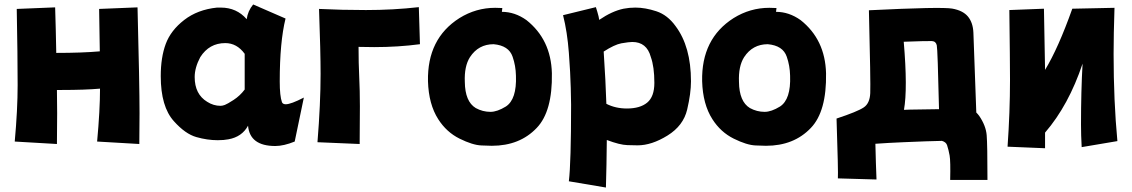

<svg xmlns="http://www.w3.org/2000/svg" viewBox="-20 -578 5069 860"><path d="M235 -175Q236 -141 236 -71L235 67L46 56Q59 -87 59 -197Q59 -325 55 -538L227 -545Q230 -451 232 -341Q347 -341 427 -348Q426 -440 424 -538L596 -545Q605 -199 605 -71L604 67L415 56Q428 -85 428 -181Q361 -175 255 -175Z M1213 76Q1099 76 1091 -15Q1064 35 1003 46Q983 50 955 50Q909 50 859.5 36Q810 22 759 -35Q700 -100 700 -237Q700 -321 722.5 -381.5Q745 -442 805 -488.5Q865 -535 952 -544H969Q1040 -544 1085 -492Q1090 -529 1114 -558L1259 -495Q1233 -390 1233 -213Q1233 -148 1243 -120Q1247 -111 1260 -111Q1283 -111 1341 -141L1300 56Q1251 76 1213 76ZM968 -104Q976 -104 987 -108Q998 -112 1026.5 -130.5Q1055 -149 1076 -177V-337Q1041 -385 989 -385Q917 -385 877 -322Q852 -275 852 -233Q852 -156 908 -122Q936 -104 968 -104Z M1592 -102 1591 67 1402 59Q1416 -115 1416 -247Q1416 -345 1409 -538Q1511 -533 1619 -533Q1741 -533 1856 -546L1861 -380Q1763 -367 1656 -367Q1619 -367 1586 -368Q1586 -295 1589 -234Q1592 -173 1592 -102Z M2177 -77Q2207 -77 2246 -101Q2295 -133 2291 -239Q2290 -284 2276 -324Q2259 -374 2191 -380Q2123 -380 2085 -322Q2059 -281 2062 -211Q2063 -123 2111 -94Q2142 -77 2177 -77ZM2183 75Q2176 75 2136.5 73.5Q2097 72 2038.5 43Q1980 14 1943 -44Q1900 -111 1897 -214Q1893 -405 2038 -497Q2112 -543 2198 -543L2230 -542L2228 -525Q2286 -525 2338 -488Q2448 -401 2452 -250Q2455 -79 2384 -5Q2308 75 2183 75Z M2664 -489Q2721 -528 2773 -539Q2799 -544 2826 -544Q2870 -544 2920 -527.5Q2970 -511 3006 -461Q3075 -369 3075 -214Q3075 -160 3058 -87.5Q3041 -15 2970 29Q2899 73 2836 73Q2831 73 2790 72Q2756 71 2698 49Q2697 162 2694 262L2528 234Q2538 151 2538 -109Q2538 -119 2536.5 -184Q2535 -249 2528 -342Q2521 -435 2502 -510L2649 -546Q2656 -525 2661 -505ZM2684 -347Q2693 -211 2696 -113Q2737 -92 2788 -92Q2847 -92 2879 -118.5Q2911 -145 2911 -207Q2911 -279 2895 -323Q2877 -390 2812 -390Q2798 -390 2763 -384Q2732 -378 2684 -347Z M3405 -77Q3435 -77 3474 -101Q3523 -133 3519 -239Q3518 -284 3504 -324Q3487 -374 3419 -380Q3351 -380 3313 -322Q3287 -281 3290 -211Q3291 -123 3339 -94Q3370 -77 3405 -77ZM3411 75Q3404 75 3364.5 73.5Q3325 72 3266.5 43Q3208 14 3171 -44Q3128 -111 3125 -214Q3121 -405 3266 -497Q3340 -543 3426 -543L3458 -542L3456 -525Q3514 -525 3566 -488Q3676 -401 3680 -250Q3683 -79 3612 -5Q3536 75 3411 75Z M4029 -86Q4043 -86 4056 -87Q4134 -88 4186 -89Q4180 -357 4176 -375Q4172 -393 4154.5 -394Q4137 -395 4028 -391Q4046 -180 4029 -86ZM3727 -47Q3821 -78 3849 -97Q3876 -115 3878 -161Q3880 -207 3872 -532Q4197 -548 4245 -539.5Q4293 -531 4315.5 -504Q4338 -477 4340 -432Q4342 -391 4353 -74Q4360 -67 4366 -59Q4396 -15 4399.5 27.5Q4403 70 4403 228H4236Q4238 144 4233.5 118.5Q4229 93 4222 72Q4217 58 4199 53Q4140 54 4026 59Q3956 62 3901 66Q3903 153 3906 226L3733 221Q3735 196 3727 -47Z M4661 -265Q4720 -362 4783 -539L4972 -543Q4968 -424 4968 -336Q4968 -126 4985 54L4825 81Q4822 27 4822 -20Q4822 -170 4829 -293Q4767 -107 4661 16V86L4493 79Q4504 -76 4504 -220Q4504 -301 4501 -533L4656 -539Q4660 -350 4661 -265Z"/></svg>

Font: KN Bobohei
Style: Bold
Weight: 700
Designer: Kingnam Type Foundry
Version: Version 1.710;March 18, 2023